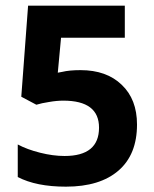

<svg xmlns="http://www.w3.org/2000/svg" viewBox="-20 -663 554 691"><path d="M203.6 -404.3Q229.5 -410.6 270 -410.6Q363.3 -410.6 418 -357.9Q473.1 -305.7 473.1 -214.8Q473.1 -106.9 406.7 -49.3Q339.8 8.8 217.3 8.8Q110.4 8.8 43.9 -25.9V-143.1Q77.6 -125 124.5 -113.3Q170.9 -101.6 212.4 -101.6Q336.4 -101.6 336.4 -203.6Q336.4 -300.8 208 -300.8Q183.6 -300.8 156.2 -295.9Q130.4 -292 110.8 -286.1L56.6 -314.9L81.1 -642.6H429.2V-527.3H199.7L188 -401.4Z"/></svg>

Font: Khula Bold
Style: Regular
Weight: 700
Designer: Erin McLaughlin, Steve Matteson
Version: Version 1.000;PS 1.0;hotconv 1.0.72;makeotf.lib2.5.5900